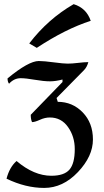

<svg xmlns="http://www.w3.org/2000/svg" viewBox="-20 -756 505 933"><path d="M194.8 157.2Q104.5 157.2 11.7 112.3Q26.4 56.2 60.5 26.4Q145 98.1 229.5 98.1Q291.5 98.1 317.4 68.4Q343.3 38.6 343.3 -31.2Q343.3 -92.3 310.5 -138.7Q277.8 -185.1 222.2 -185.1Q198.2 -185.1 173.8 -173.8Q149.4 -162.6 135.7 -162.6Q129.4 -175.8 129.4 -198.2L283.7 -357.4V-369.6Q250 -360.8 223.1 -360.8Q192.9 -360.8 148.9 -368.4Q105 -376 80.6 -376Q48.3 -376 23.9 -349.1Q16.6 -358.9 16.6 -375Q119.1 -459.5 168.5 -459.5Q193.4 -459.5 241 -453.1Q288.6 -446.8 308.6 -446.8Q329.6 -446.8 359.4 -450.4Q389.2 -454.1 409.2 -454.1Q402.8 -429.7 387.7 -414.6L254.9 -279.8L260.7 -261.2Q332 -261.2 381.8 -210Q431.6 -158.7 431.6 -78.1Q431.6 3.4 358.6 80.3Q285.6 157.2 194.8 157.2ZM158.7 -523.4 122.1 -544.9Q212.9 -663.6 337.9 -735.8Q399.9 -716.8 420.9 -654.8Q298.8 -615.7 158.7 -523.4Z"/></svg>

Font: Balgruf
Style: Regular
Weight: 500
Designer: Paul James MIller
Foundry: High-Logic / Made with FontCreator
Version: Version 1.201;March 28, 2021;FontCreator 13.0.0.2683 64-bit